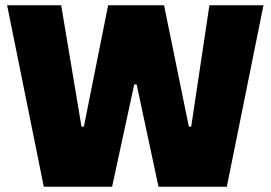

<svg xmlns="http://www.w3.org/2000/svg" viewBox="-20 -708 1026 728"><path d="M146 0 7 -688H212L289 -228H298L390 -688H602L696 -228H705L774 -688H979L840 0H581L498 -388H489L405 0Z"/></svg>

Font: Saira Thin ExtraBold
Style: Regular
Weight: 800
Version: Version 1.101